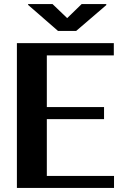

<svg xmlns="http://www.w3.org/2000/svg" viewBox="-20 -923 602 943"><path d="M63 0H540V-59H210V-338H491V-397H210V-651H539V-711H63ZM118 -899 265 -771H354L502 -898V-903H381L310 -834L238 -903H118Z"/></svg>

Font: Aerodynamic
Style: Regular
Weight: 500
Designer: Google
Version: Version 2.000980; 2014